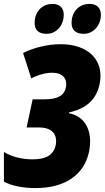

<svg xmlns="http://www.w3.org/2000/svg" viewBox="-24 -952 536 982"><path d="M405 -779C450 -779 492 -818 492 -877C492 -912 470 -932 434 -932C374 -932 342 -885 342 -835C342 -798 364 -779 405 -779ZM215 -779C261 -779 302 -818 302 -877C302 -912 280 -932 245 -932C185 -932 153 -885 153 -835C153 -798 174 -779 215 -779ZM158 10C310 10 406 -59 431 -174C452 -273 418 -356 328 -373L329 -377C421 -397 469 -446 485 -520C512 -642 429 -726 286 -726C223 -726 149 -709 94 -681L136 -551C173 -570 211 -580 243 -580C295 -580 322 -551 313 -505C305 -464 271 -444 205 -444H143L112 -300H176C242 -300 271 -265 261 -210C250 -160 213 -137 143 -137C87 -137 33 -151 -4 -175V-23C34 -2 93 10 158 10Z"/></svg>

Font: Noto Sans ExtraCondensed Black
Style: Italic
Weight: 900
Width: 2
Italic angle: -12°
Designer: Monotype Design Team
Foundry: Monotype Imaging Inc.
Version: Version 2.013